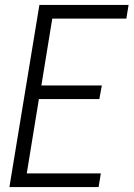

<svg xmlns="http://www.w3.org/2000/svg" viewBox="-20 -755 540 775"><path d="M18 0 139 -735H499L490 -680H191L147 -410H391L381 -355H137L88 -55H387L378 0Z"/></svg>

Font: Iosevka Light Oblique
Style: Regular
Weight: 300
Italic angle: -9°
Monospace: yes
Designer: Belleve Invis
Foundry: Belleve Invis
Version: Version 32.5.0; ttfautohint (v1.8.4)